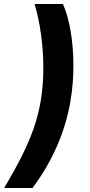

<svg xmlns="http://www.w3.org/2000/svg" viewBox="-58 -787 443 948"><path d="M-37.6 141.1Q12.7 57.1 49.1 -15.1Q85.4 -87.4 108.9 -155Q132.3 -222.7 143.6 -292Q156.2 -369.6 156 -452.1Q155.8 -534.7 144.8 -615.2Q133.8 -695.8 112.8 -767.1H252.9Q277.8 -710.4 291 -631.3Q304.2 -552.2 304.4 -464.1Q304.7 -376 290.5 -291.5Q272 -177.7 224.1 -67.4Q176.3 43 102.5 141.1Z"/></svg>

Font: Inter 17pt
Style: Bold Italic
Weight: 700
Italic angle: -9.3988°
Version: Version 4.001;git-66647c0bb